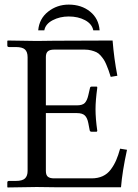

<svg xmlns="http://www.w3.org/2000/svg" viewBox="-20 -825 610 846"><path d="M148.4 -691.4Q152.8 -742.7 192.1 -773.7Q231.4 -804.7 282.7 -804.7Q338.9 -804.7 377 -773.9Q415 -743.2 418.9 -691.4H391.1Q385.3 -719.7 354.7 -736.1Q324.2 -752.4 282.7 -752.4Q243.7 -752.4 211.9 -735.8Q180.2 -719.2 175.3 -691.4ZM353 -606.4H218.3Q199.7 -606.4 190.9 -598.9Q182.1 -591.3 182.1 -573.7V-360.8H318.8Q343.3 -360.8 353.5 -371.3Q363.8 -381.8 369.1 -405.3L376 -435.1Q377 -443.4 383.3 -443.4H405.3Q408.7 -443.4 408.7 -439Q400.9 -381.8 400.9 -343.8Q400.9 -302.7 408.7 -248L406.2 -244.6H383.3Q376 -244.6 375 -252L369.1 -282.7Q364.7 -305.7 353.8 -316.2Q342.8 -326.7 318.8 -326.7H182.1V-71.8Q182.1 -53.2 191.2 -46.1Q200.2 -39.1 218.3 -39.1H383.8Q411.1 -39.1 432.4 -48.8Q453.6 -58.6 468 -77.9Q482.4 -97.2 491.7 -118.7Q501 -140.1 509.3 -169.9L539.6 -165Q518.6 -68.4 513.2 0H219.2L141.6 -1L13.7 1L12.2 -1V-21Q12.2 -27.8 20 -27.8H49.8Q78.6 -27.8 90.1 -38.8Q101.6 -49.8 101.6 -71.8V-572.8Q101.6 -596.7 89.8 -607.2Q78.1 -617.7 49.8 -617.7H20Q12.2 -617.7 12.2 -624.5V-644.5L14.2 -646.5L142.1 -644.5L219.7 -645.5L476.1 -646.5Q482.4 -566.9 497.1 -491.2L467.8 -486.3Q461.9 -504.9 458.5 -514.9Q455.1 -524.9 448.7 -539.8Q442.4 -554.7 437 -562.7Q431.6 -570.8 423.1 -580.6Q414.6 -590.3 404.8 -595Q395 -599.6 381.8 -603Q368.7 -606.4 353 -606.4Z"/></svg>

Font: Libertinage
Style: b
Weight: 400
Designer: OSP
Foundry: OSP
Version: Version 1.0; 2008; OFL relea